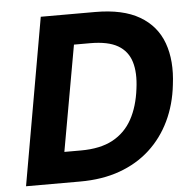

<svg xmlns="http://www.w3.org/2000/svg" viewBox="-51 -751 805 802"><g transform="rotate(-5 351.5 -350.0)"><path d="M26 0 149 -700H377Q493 -700 563 -659Q633 -618 660 -543.5Q687 -469 674 -369Q665 -287 632.5 -219Q600 -151 546.5 -102Q493 -53 419.5 -26.5Q346 0 253 0ZM198 -129H267Q349 -129 401.5 -157.5Q454 -186 483 -239Q512 -292 521 -366Q530 -432 516 -478Q502 -524 461 -548Q420 -572 345 -572H277Z"/></g></svg>

Font: DM Sans 11pt Black
Style: Italic
Weight: 900
Italic angle: -10°
Version: Version 4.004;gftools[0.9.30]